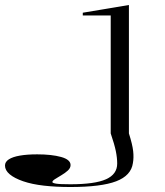

<svg xmlns="http://www.w3.org/2000/svg" viewBox="-251 -535 662 770"><path d="M31 215Q-27 215 -75 209.5Q-123 204 -158 192Q-193 180 -212 164Q-231 148 -231 129Q-231 114 -215.5 104Q-200 94 -171 89Q-142 84 -102 84Q-44 84 -6 94.5Q32 105 32 127Q32 139 21 149Q10 159 -4.5 167.5Q-19 176 -30 183Q-41 190 -41 195Q-41 199 -26 201.5Q-11 204 31 204Q129 204 174 184Q219 164 219 121Q219 98 213.5 71Q208 44 193 0V-473H81V-484L266 -515V0Q280 44 283 70.5Q286 97 282 119Q275 169 215 192Q155 215 31 215Z"/></svg>

Font: Kalnia Expanded ExtraLight
Style: Regular
Weight: 250
Width: 7
Designer: Frida Medrano
Foundry: Frida Medrano
Version: Version 1.105